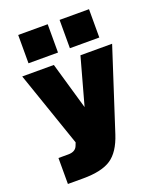

<svg xmlns="http://www.w3.org/2000/svg" viewBox="-165 -839 940 1126"><g transform="rotate(-20 305.5 -276.5)"><path d="M344.2 -736.8H527.8V-560.1H344.2ZM85.9 -736.8H270V-560.1H85.9ZM61 22H122.1Q166.5 22 179.2 -9.8L187 -29.8L24.9 -500H222.2L307.1 -206.1L388.2 -500H585.9L421.9 5.9Q389.6 105.5 331.1 144.8Q272.5 184.1 155.8 184.1H61Z"/></g></svg>

Font: Overused Grotesk Black
Style: Regular
Weight: 900
Version: Version 0.002